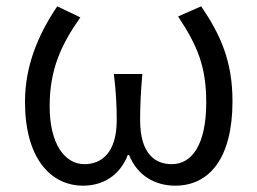

<svg xmlns="http://www.w3.org/2000/svg" viewBox="-20 -574 813 607"><path d="M243 13C303 13 358 -17 384 -84H388C415 -17 472 13 534 13C642 13 715 -74 715 -254C715 -382 676 -466 616 -554L543 -522C604 -430 632 -364 632 -250C632 -117 587 -55 523 -55C471 -55 423 -87 423 -194C423 -239 425 -282 430 -340H340C347 -282 349 -239 349 -194C349 -90 300 -55 247 -55C184 -55 137 -120 137 -238C137 -353 172 -431 234 -519L161 -554C103 -468 59 -369 59 -252C59 -75 139 13 243 13Z"/></svg>

Font: ChiuKong Gothic CL Normal
Style: Regular
Weight: 350
Designer: Ryoko NISHIZUKA 西塚涼子 (kana, bopomofo & ideographs); Paul D. Hunt (Latin, Greek & Cyrillic); Sandoll Communications 산돌커뮤니
Foundry: Adobe
Version: Version 1.300